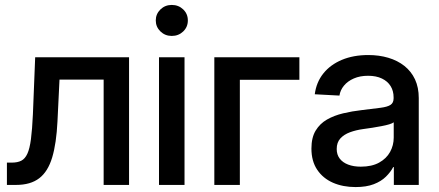

<svg xmlns="http://www.w3.org/2000/svg" viewBox="-20 -757 1796 786"><path d="M8.3 0V-91.3H28.3Q51.8 -91.3 67.1 -99.1Q82.5 -106.9 92 -127.7Q101.6 -148.4 106.7 -187.5Q111.8 -226.6 114.7 -289.1L124 -522.5H508.3V0H404.3V-431.2H223.6L215.3 -260.3Q210.9 -169.9 193.6 -112.3Q176.3 -54.7 140.6 -27.3Q105 0 45.9 0Z M630.9 0V-522.5H735.4V0ZM683.1 -609.9Q655.8 -609.9 636.7 -628.4Q617.7 -647 617.7 -673.3Q617.7 -699.7 636.7 -718.3Q655.8 -736.8 683.1 -736.8Q710.9 -736.8 730 -718.5Q749 -700.2 749 -673.3Q749 -646.5 730 -628.2Q710.9 -609.9 683.1 -609.9Z M1205.6 -522.5V-430.2H961.9V0H857.4V-522.5Z M1435.5 8.8Q1383.8 8.8 1343 -9Q1302.2 -26.9 1278.6 -62Q1254.9 -97.2 1254.9 -148.9Q1254.9 -193.8 1272.2 -222.4Q1289.6 -251 1318.6 -267.6Q1347.7 -284.2 1384.5 -293Q1421.4 -301.8 1460.4 -306.2Q1508.8 -312 1537.4 -315.7Q1565.9 -319.3 1578.6 -327.6Q1591.3 -335.9 1591.3 -354.5V-358.4Q1591.3 -384.8 1579.1 -404.5Q1566.9 -424.3 1543.5 -435.5Q1520 -446.8 1486.8 -446.8Q1453.6 -446.8 1428.5 -435.8Q1403.3 -424.8 1388.2 -406.5Q1373 -388.2 1369.6 -365.7L1268.6 -371.1Q1274.9 -420.4 1303.7 -456.3Q1332.5 -492.2 1379.6 -512Q1426.8 -531.7 1487.8 -531.7Q1531.7 -531.7 1569.6 -520.5Q1607.4 -509.3 1635.5 -487.1Q1663.6 -464.8 1679 -431.9Q1694.3 -398.9 1694.3 -355.5V0H1592.3V-73.2H1589.8Q1579.1 -52.7 1559.8 -33.7Q1540.5 -14.6 1510 -2.9Q1479.5 8.8 1435.5 8.8ZM1457 -74.7Q1502 -74.7 1532 -91.3Q1562 -107.9 1576.9 -135Q1591.8 -162.1 1591.8 -193.8V-256.3Q1586.4 -252 1573.2 -248Q1560.1 -244.1 1542.2 -240.7Q1524.4 -237.3 1504.6 -234.1Q1484.9 -231 1465.8 -228.5Q1437.5 -224.6 1412.8 -215.6Q1388.2 -206.5 1373.3 -190.2Q1358.4 -173.8 1358.4 -147Q1358.4 -124 1370.6 -107.9Q1382.8 -91.8 1405 -83.3Q1427.2 -74.7 1457 -74.7Z"/></svg>

Font: Inter 28pt Medium
Style: Regular
Weight: 500
Designer: Rasmus Andersson
Foundry: rsms
Version: Version 4.001;git-66647c0bb